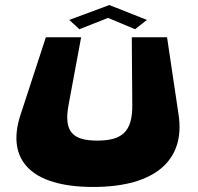

<svg xmlns="http://www.w3.org/2000/svg" viewBox="-20 -725 784 762"><path d="M414 -705 563 -646 516 -609 409 -654 295 -609 255 -646ZM505 -308C506 -201 463 -167 366 -167C270 -167 232 -201 252 -308L302 -577H162L61 -268C4 -92 101 17 350 17C599 17 715 -92 689 -268L643 -577H503Z"/></svg>

Font: Hussar Milosc
Style: Bold
Weight: 700
Foundry: Cannot Into Space Fonts
Version: Version 1.02